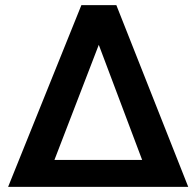

<svg xmlns="http://www.w3.org/2000/svg" viewBox="-20 -731 766 751"><path d="M402.3 -648.9 152.3 0H11.7L298.3 -710.9H374ZM575.7 0 329.6 -653.3 359.4 -710.9H435.1L716.3 0ZM592.8 -105.5V0H119.1V-105.5Z"/></svg>

Font: Roboto SemiBold
Style: Regular
Weight: 600
Designer: Christian Robertson
Foundry: Google
Version: Version 3.009; 2024